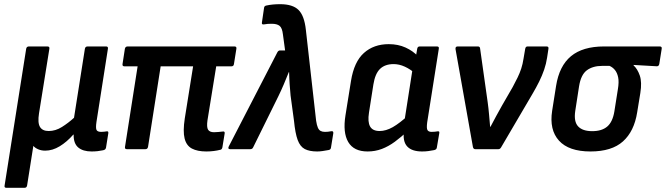

<svg xmlns="http://www.w3.org/2000/svg" viewBox="-20 -714 3187 919"><path d="M10.8 185Q-0.4 185 2 173.9L105.3 -480.5Q107.3 -491.7 118.5 -491.7H206.8Q218.3 -491.7 216.3 -480.5L166.7 -171.4Q159.5 -126.3 171.3 -106.6Q183.1 -86.9 213.1 -86.9Q245.9 -86.9 276.6 -106.3Q307.4 -125.7 334.3 -150.3L386.3 -480.5Q388.3 -491.7 399.4 -491.7H487.7Q498.5 -491.7 496.5 -480.5L441.7 -130.3Q437.4 -100.9 442.1 -91.8Q446.9 -82.8 464.3 -82.8Q471 -82.8 478.2 -83.6Q485.4 -84.4 491.3 -85.4Q500 -86.4 498.4 -76L487.5 -7.7Q486.5 -2.6 483.6 0.5Q480.7 3.5 473.6 5.2Q461.1 7.9 447.2 9.5Q433.3 11 418.5 11Q377.1 11 354.4 -8.2Q331.7 -27.5 332.5 -69.7H330.8Q300.3 -34.9 265.9 -13.9Q231.5 7.1 196.2 7.1Q178.1 7.1 163.1 0.7Q148.2 -5.6 139.6 -15.7L109.7 173.9Q107.7 185 97.2 185Z M967.6 11Q925.1 11 898.6 -2.9Q872.1 -16.9 863.6 -51.2Q855 -85.5 864.4 -146.8L904.3 -396.5H749L688.6 -11.1Q686.2 0 676.4 0H587.1Q576.3 0 578.3 -11.1L638.7 -396.5H575.6Q564.8 -396.5 566.5 -407.6L577.7 -480.5Q580.1 -491.7 590.9 -491.7H1102.3Q1113.4 -491.7 1111.4 -480.5L1099.8 -407.6Q1098.5 -396.5 1087.7 -396.5H1014.9L973.1 -138.3Q968.4 -105.3 976 -93.2Q983.6 -81.1 1004.5 -81.1Q1014.9 -81.1 1025.5 -82.3Q1036.2 -83.5 1046.5 -84.5Q1051.6 -85.5 1053.9 -83Q1056.3 -80.5 1055.3 -75.1L1044.4 -8.4Q1042 2.4 1033.6 3.1Q1020.4 6.6 1003.2 8.8Q986 11 967.6 11Z M1498.2 11Q1461.3 11 1438.9 -0.6Q1416.6 -12.2 1404.8 -44Q1393.1 -75.7 1387.2 -135.8L1370.8 -256.9Q1368.5 -281.9 1366.4 -310.5Q1364.4 -339.2 1363.8 -368.8H1362.4Q1350.5 -339.2 1338.4 -310.4Q1326.2 -281.5 1312.2 -253L1191.9 -9.1Q1188.1 0 1178 0H1081.1Q1068.9 0 1075 -13.1L1307.5 -463.5Q1312.2 -472.6 1320.3 -472.6H1344.6L1334.2 -549.4Q1330.7 -580.3 1318.2 -590.3Q1305.8 -600.2 1280.9 -600.2Q1271.2 -600.2 1262 -599.7Q1252.8 -599.2 1243.2 -597.2Q1231.4 -595.5 1233.7 -606.7L1243.9 -676.4Q1244.9 -685.9 1255.1 -687.6Q1283.8 -694 1320.8 -694Q1381 -694 1408.9 -666.4Q1436.9 -638.7 1444.1 -570.5L1493.1 -136.1Q1496.4 -114.4 1501.5 -102.9Q1506.6 -91.3 1514.9 -87.1Q1523.2 -82.8 1535.1 -82.8Q1542.8 -82.8 1549.1 -83.4Q1555.4 -84.1 1565 -85.8Q1577.2 -88.1 1575.2 -75.3L1564.3 -7.9Q1563.3 2.5 1552.5 4.2Q1538.2 6.9 1523.9 9Q1509.7 11 1498.2 11Z M1739.3 11Q1673.6 11 1646.9 -34.1Q1620.3 -79.1 1633.6 -162.2L1660 -326.5Q1674.7 -418.4 1721.9 -460.5Q1769 -502.7 1840.8 -502.7Q1885.5 -502.7 1921.3 -486.4Q1957 -470.1 1980.8 -444.4L1968.7 -361.2Q1944.4 -382.6 1917.6 -394.9Q1890.7 -407.2 1864.1 -407.2Q1823 -407.2 1799.2 -384.4Q1775.5 -361.5 1767.3 -310.3L1746.1 -174.8Q1739.1 -130.7 1751.3 -108.8Q1763.5 -86.9 1797 -86.9Q1827 -86.9 1859.8 -105.3Q1892.6 -123.8 1938.4 -165.7L1933 -88.6Q1900.6 -58.2 1870.1 -35.7Q1839.5 -13.2 1807.6 -1.1Q1775.6 11 1739.3 11ZM2000.3 11Q1951 11 1928.8 -13.3Q1906.5 -37.7 1913.8 -89.1L1917.2 -110.9L1915.7 -133.7L1957.7 -403L1969.3 -435.7L1976.9 -480.5Q1978.9 -491.7 1988.8 -491.7H2071.2Q2082.7 -491.7 2080.3 -480.5L2024.8 -128.8Q2020.9 -99.8 2026.1 -91.3Q2031.4 -82.8 2045.9 -82.8Q2054.5 -82.8 2061.7 -83.6Q2068.9 -84.4 2074.8 -85.4Q2084.9 -87.1 2082.5 -76L2071 -8.3Q2070 2.1 2057.4 4.6Q2044.2 7.3 2030.5 9.1Q2016.7 11 2000.3 11Z M2254.8 0Q2246.1 0 2243.7 -10.1L2160.3 -479.1Q2159 -491.7 2170.5 -491.7H2267.1Q2277.1 -491.7 2277.9 -482.5L2314.3 -224.5Q2318.3 -195.4 2320.8 -166.4Q2323.4 -137.3 2326 -107.2H2327.7Q2340.8 -132.6 2354.8 -158.1Q2368.8 -183.5 2382.6 -208.3L2434.1 -297.6Q2447 -321.6 2457.4 -342.8Q2467.7 -364 2474.9 -385.9Q2482 -407.8 2485.7 -432.4L2493.8 -480.1Q2495.8 -491.7 2504.9 -491.7H2596.3Q2607.3 -491.7 2605 -479.8L2598.6 -437.9Q2594.3 -408.9 2584.6 -380.6Q2574.9 -352.3 2560.7 -323.5Q2546.5 -294.8 2527.6 -262.8L2378.6 -8.8Q2373.6 0 2365.8 0Z M2806.5 11Q2702.4 11 2655.5 -40.9Q2608.7 -92.7 2622.8 -183.5L2641.6 -302.6Q2656.7 -398.3 2713 -445Q2769.4 -491.7 2871.1 -491.7H3137.7Q3149.2 -491.7 3147.2 -480.5L3135.6 -407.6Q3133.2 -396.1 3123.1 -396.8L3012.5 -403.2V-401.2Q3031.6 -383.7 3042.4 -352.2Q3053.2 -320.7 3044.9 -268.7L3029.8 -176.3Q3015.4 -85.2 2961.7 -37.1Q2908.1 11 2806.5 11ZM2814.7 -86.2Q2860.5 -86.2 2886.4 -108.2Q2912.3 -130.1 2920.6 -180.4L2937.4 -286.5Q2943.3 -321.5 2938.8 -343.6Q2934.2 -365.7 2923.4 -378.9Q2912.6 -392.1 2897.4 -398.7H2862.7Q2817.6 -398.7 2789 -377.6Q2760.3 -356.4 2751.5 -299.9L2733.4 -182.7Q2725.8 -131.8 2747.2 -109Q2768.5 -86.2 2814.7 -86.2Z"/></svg>

Font: Sofia Sans Semi Condensed
Style: Italic
Weight: 400
Italic angle: -9°
Designer: Botio Nikoltchev, Ani Petrova
Foundry: lettersoup
Version: Version 4.101